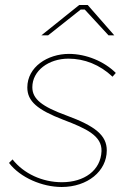

<svg xmlns="http://www.w3.org/2000/svg" viewBox="-20 -740 515 766"><path d="M226 6C329 6 406 -57 406 -140C406 -200 360 -237 246 -279C147 -315 109 -345 109 -392C109 -458 174 -506 253 -506C317 -506 378 -482 429 -434L442 -449C396 -495 324 -525 255 -525C170 -525 89 -473 89 -391C89 -336 129 -302 233 -262C325 -227 387 -198 385 -137C382 -60 316 -13 227 -13C149 -13 75 -47 30 -104L16 -90C61 -31 149 6 226 6ZM436 -599 330 -720H296L145 -599H172L302 -702H318L413 -599Z"/></svg>

Font: Fixel Text 20240404 Thin
Style: Italic
Weight: 100
Width: 4
Italic angle: -10°
Designer: AlfaBravo + MacPaw
Foundry: Kyrylo Tkachov, Marchela Mozhyna, Serhii Makarenko, Maria Weinstein, Zakhar Kryvoshyya
Version: Version 1.211;Glyphs 3.2 (3225)